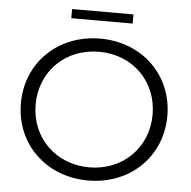

<svg xmlns="http://www.w3.org/2000/svg" viewBox="-57 -898 953 960"><g transform="rotate(5 419.5 -417.5)"><path d="M574 -795V-841H266V-795ZM420 6C630 6 787 -145 787 -350C787 -555 630 -706 420 -706C208 -706 52 -554 52 -350C52 -146 208 6 420 6ZM420 -60C251 -60 126 -184 126 -350C126 -517 251 -640 420 -640C588 -640 713 -517 713 -350C713 -184 588 -60 420 -60Z"/></g></svg>

Font: Montserrat Z
Style: Regular
Weight: 400
Designer: Julieta Ulanovsky
Foundry: Julieta Ulanovsky
Version: Version 8.000